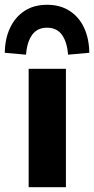

<svg xmlns="http://www.w3.org/2000/svg" viewBox="-55 -784 394 804"><path d="M65 0V-496H221V0ZM54 -555 -35 -563Q-34 -623 -12.5 -668Q9 -713 48 -738.5Q87 -764 142 -764Q197 -764 236.5 -738.5Q276 -713 297 -668Q318 -623 319 -563L230 -555Q226 -608 204.5 -638Q183 -668 142 -668Q101 -668 79.5 -638Q58 -608 54 -555Z"/></svg>

Font: Nunito Sans 10pt ExtraBold
Style: Regular
Weight: 800
Designer: Vernon Adams
Foundry: Vernon Adams
Version: Version 3.101;gftools[0.9.27]